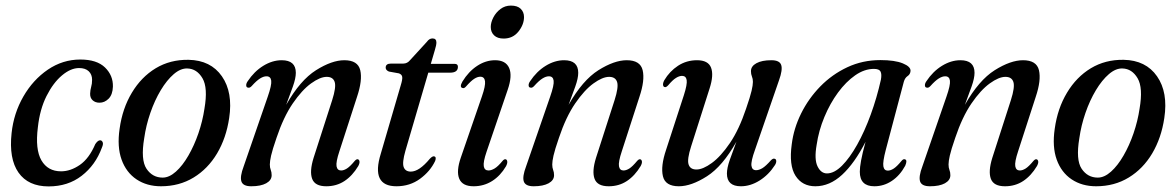

<svg xmlns="http://www.w3.org/2000/svg" viewBox="-20 -658 4209 687"><path d="M263 -414.5Q233 -414.5 201.8 -388.2Q170.5 -362 146.5 -314.5Q122.5 -267 115.5 -202.5Q105.5 -123.5 128.2 -84.2Q151 -45 198.5 -45Q232.5 -45 265.8 -68Q299 -91 321 -142.5Q330.5 -156.5 338.5 -156Q344 -156 347.2 -149.5Q350.5 -143 344.5 -129.5Q321.5 -67 272.2 -29Q223 9 154 9Q81 9 46.2 -40.5Q11.5 -90 21.5 -182Q29 -252.5 63.5 -312.5Q98 -372.5 151.2 -408.8Q204.5 -445 267.5 -445Q326.5 -445 355.8 -416.5Q385 -388 384 -348Q383 -319.5 368.8 -305Q354.5 -290.5 336 -290.5Q321 -290.5 311.5 -299.2Q302 -308 302.5 -323Q303 -336 306.2 -347Q309.5 -358 309.5 -372.5Q309.5 -391.5 297.5 -403Q285.5 -414.5 263 -414.5Z M654.5 -444Q734 -442.5 774 -385Q814 -327.5 800 -235.5Q789.5 -164.5 756.8 -109.2Q724 -54 672.8 -22.8Q621.5 8.5 556 8.5Q505.5 8.5 468.5 -16.2Q431.5 -41 415 -87Q398.5 -133 408 -197.5Q418 -270 451.8 -326.2Q485.5 -382.5 537.2 -413.8Q589 -445 654.5 -444ZM562 -22.5Q585.5 -22.5 609.5 -44Q633.5 -65.5 654.2 -101.5Q675 -137.5 690 -181.2Q705 -225 711.5 -269Q724.5 -344 704.5 -378Q684.5 -412 650.5 -413Q626.5 -414 601.8 -392.8Q577 -371.5 555.2 -335.2Q533.5 -299 518 -254.2Q502.5 -209.5 496 -163.5Q483 -86 504.2 -54.2Q525.5 -22.5 562 -22.5Z M867.5 -344.5Q861.5 -345 861 -352Q860.5 -359 866 -367Q889.5 -402.5 922 -422.5Q954.5 -442.5 988 -442.5Q1038.5 -442.5 1038.5 -397.5Q1038.5 -378 1028 -348.5Q1017.5 -319 1004 -283Q1054 -371 1110.8 -406.8Q1167.5 -442.5 1212 -442.5Q1260.5 -442.5 1269 -406.8Q1277.5 -371 1257.5 -311.5L1194.5 -117Q1181.5 -78 1184.2 -63Q1187 -48 1200.5 -48Q1210 -48 1221.2 -55Q1232.5 -62 1249.5 -82.5Q1256 -89.5 1260.5 -88Q1265 -87 1266.2 -80.8Q1267.5 -74.5 1262 -64Q1241 -29 1212.5 -10.2Q1184 8.5 1147.5 8.5Q1107 8.5 1097 -18Q1087 -44.5 1102 -93L1168.5 -299.5Q1183.5 -346.5 1177.5 -364.8Q1171.5 -383 1149 -383Q1125.5 -383 1093 -359.5Q1060.5 -336 1027.5 -287.8Q994.5 -239.5 969.5 -165Q954.5 -121.5 950 -101.2Q945.5 -81 945.5 -69.5Q945.5 -58 948.8 -50Q952 -42 952 -31Q952 -13 932.5 -2.2Q913 8.5 879 8.5Q849.5 8.5 843.8 -8.8Q838 -26 852 -63L938 -312Q952.5 -353.5 950.5 -369.2Q948.5 -385 933.5 -385Q923 -385 910.5 -377.2Q898 -369.5 880.5 -350Q873.5 -342.5 867.5 -344.5Z M1407.5 -395.5 1371.5 -402Q1360 -407 1360 -416Q1360 -430.5 1379 -430.5H1423Q1437.5 -430.5 1447.5 -443L1507.5 -508.5Q1516 -520.5 1527.5 -520.5Q1541.5 -520.5 1541.5 -506Q1541.5 -496.5 1536 -479L1521.5 -429.5H1607Q1618.5 -429.5 1618.5 -419Q1618.5 -398 1590.5 -398H1512.5L1430.5 -118Q1418.5 -76 1424.5 -60Q1430.5 -44 1450 -44Q1480 -44 1518 -90Q1527.5 -100 1533.5 -98.5Q1542.5 -96.5 1537 -82Q1519.5 -45 1483 -18.2Q1446.5 8.5 1398.5 8.5Q1306.5 8.5 1342.5 -108L1414 -353Q1420.5 -374 1419.2 -382.8Q1418 -391.5 1407.5 -395.5Z M1782 -520Q1760 -520 1748 -531.5Q1736 -543 1736 -561.5Q1736 -577.5 1745.2 -595.5Q1754.5 -613.5 1770.8 -625.8Q1787 -638 1808 -638Q1831.5 -638 1843.2 -626.5Q1855 -615 1855 -597Q1855 -570 1835 -545Q1815 -520 1782 -520ZM1721 -115Q1708.5 -78.5 1711 -63.2Q1713.5 -48 1728 -48Q1737.5 -48 1749.5 -55Q1761.5 -62 1778 -82Q1784 -89.5 1789.5 -88Q1794 -87 1795 -80.2Q1796 -73.5 1790.5 -63Q1770.5 -29 1740.8 -10.2Q1711 8.5 1674.5 8.5Q1634.5 8.5 1623.2 -18.5Q1612 -45.5 1629 -94.5L1704.5 -313.5Q1717.5 -351 1715.5 -367.2Q1713.5 -383.5 1698.5 -383.5Q1688.5 -383.5 1676.8 -376Q1665 -368.5 1647 -348Q1640.5 -341 1635.5 -343Q1623 -345.5 1634.5 -366Q1656.5 -402 1687.2 -422.2Q1718 -442.5 1751.5 -442.5Q1789.5 -442.5 1801.8 -414.8Q1814 -387 1796.5 -336.5Z M1878 -344.5Q1872 -345 1871.5 -352Q1871 -359 1876.5 -367Q1900 -402.5 1932.5 -422.5Q1965 -442.5 1998.5 -442.5Q2049 -442.5 2049 -397.5Q2049 -378 2038.5 -348.5Q2028 -319 2014.5 -283Q2064.5 -371 2121.2 -406.8Q2178 -442.5 2222.5 -442.5Q2271 -442.5 2279.5 -406.8Q2288 -371 2268 -311.5L2205 -117Q2192 -78 2194.8 -63Q2197.5 -48 2211 -48Q2220.5 -48 2231.8 -55Q2243 -62 2260 -82.5Q2266.5 -89.5 2271 -88Q2275.5 -87 2276.8 -80.8Q2278 -74.5 2272.5 -64Q2251.5 -29 2223 -10.2Q2194.5 8.5 2158 8.5Q2117.5 8.5 2107.5 -18Q2097.5 -44.5 2112.5 -93L2179 -299.5Q2194 -346.5 2188 -364.8Q2182 -383 2159.5 -383Q2136 -383 2103.5 -359.5Q2071 -336 2038 -287.8Q2005 -239.5 1980 -165Q1965 -121.5 1960.5 -101.2Q1956 -81 1956 -69.5Q1956 -58 1959.2 -50Q1962.5 -42 1962.5 -31Q1962.5 -13 1943 -2.2Q1923.5 8.5 1889.5 8.5Q1860 8.5 1854.2 -8.8Q1848.5 -26 1862.5 -63L1948.5 -312Q1963 -353.5 1961 -369.2Q1959 -385 1944 -385Q1933.5 -385 1921 -377.2Q1908.5 -369.5 1891 -350Q1884 -342.5 1878 -344.5Z M2751.5 -90Q2757 -89 2757.5 -82.2Q2758 -75.5 2753 -67.5Q2730.5 -32.5 2697.8 -12Q2665 8.5 2631 8.5Q2581 8.5 2581 -37Q2581 -56.5 2591.2 -85.8Q2601.5 -115 2615 -151Q2565.5 -63 2509.5 -27.2Q2453.5 8.5 2409 8.5Q2360.5 8.5 2352 -27.5Q2343.5 -63.5 2363.5 -122.5L2427 -317.5Q2439.5 -356.5 2437 -371.5Q2434.5 -386.5 2420.5 -386.5Q2410.5 -386.5 2398.8 -379.2Q2387 -372 2371 -353Q2363 -344.5 2358.5 -346.5Q2353.5 -347 2352.5 -353.8Q2351.5 -360.5 2357 -371Q2376 -403 2406.2 -422.8Q2436.5 -442.5 2474 -442.5Q2514 -442.5 2524.2 -416Q2534.5 -389.5 2519 -341.5L2453 -134.5Q2438 -88 2443.8 -69.8Q2449.5 -51.5 2472 -51.5Q2495 -51.5 2527 -74.8Q2559 -98 2591.8 -146.2Q2624.5 -194.5 2649.5 -269Q2664.5 -312.5 2669.2 -333Q2674 -353.5 2674 -365Q2674 -376 2670.5 -384.2Q2667 -392.5 2667 -403.5Q2667 -421 2686.5 -431.8Q2706 -442.5 2740 -442.5Q2769.5 -442.5 2775.2 -425.5Q2781 -408.5 2767.5 -371L2681.5 -122Q2666.5 -80.5 2668.8 -64.8Q2671 -49 2685.5 -49Q2695.5 -49 2707.8 -56.2Q2720 -63.5 2739 -85Q2746.5 -92 2751.5 -90Z M3149.5 -122Q3138 -78 3140.8 -62.8Q3143.5 -47.5 3156.5 -47.5Q3166.5 -47.5 3177.8 -54.8Q3189 -62 3205.5 -82Q3212 -90 3217.5 -88Q3228 -86 3219 -65Q3200 -30 3171.2 -10.8Q3142.5 8.5 3108.5 8.5Q3056.5 8.5 3056.5 -43.5Q3056.5 -58.5 3061 -83.5Q3065.5 -108.5 3077 -150.5Q3037.5 -73.5 2993 -32.5Q2948.5 8.5 2897.5 8.5Q2850.5 8.5 2826.5 -29Q2802.5 -66.5 2813 -142Q2820 -198.5 2846.5 -252Q2873 -305.5 2915.2 -348.8Q2957.5 -392 3012 -417.5Q3066.5 -443 3130 -443Q3182 -443 3210.5 -431.2Q3239 -419.5 3238 -404Q3237 -392 3227.5 -385.8Q3218 -379.5 3214 -365.5ZM2902 -139.5Q2893 -88 2905.2 -62.8Q2917.5 -37.5 2939 -37.5Q2965 -37.5 2992.8 -65.2Q3020.5 -93 3047 -140.2Q3073.5 -187.5 3095.5 -247.8Q3117.5 -308 3132 -373Q3135.5 -392 3130.8 -401.8Q3126 -411.5 3107 -411.5Q3073 -411.5 3040 -388.5Q3007 -365.5 2978.5 -326.8Q2950 -288 2929.8 -239.5Q2909.5 -191 2902 -139.5Z M3296 -344.5Q3290 -345 3289.5 -352Q3289 -359 3294.5 -367Q3318 -402.5 3350.5 -422.5Q3383 -442.5 3416.5 -442.5Q3467 -442.5 3467 -397.5Q3467 -378 3456.5 -348.5Q3446 -319 3432.5 -283Q3482.5 -371 3539.2 -406.8Q3596 -442.5 3640.5 -442.5Q3689 -442.5 3697.5 -406.8Q3706 -371 3686 -311.5L3623 -117Q3610 -78 3612.8 -63Q3615.5 -48 3629 -48Q3638.5 -48 3649.8 -55Q3661 -62 3678 -82.5Q3684.5 -89.5 3689 -88Q3693.5 -87 3694.8 -80.8Q3696 -74.5 3690.5 -64Q3669.5 -29 3641 -10.2Q3612.5 8.5 3576 8.5Q3535.5 8.5 3525.5 -18Q3515.5 -44.5 3530.5 -93L3597 -299.5Q3612 -346.5 3606 -364.8Q3600 -383 3577.5 -383Q3554 -383 3521.5 -359.5Q3489 -336 3456 -287.8Q3423 -239.5 3398 -165Q3383 -121.5 3378.5 -101.2Q3374 -81 3374 -69.5Q3374 -58 3377.2 -50Q3380.5 -42 3380.5 -31Q3380.5 -13 3361 -2.2Q3341.5 8.5 3307.5 8.5Q3278 8.5 3272.2 -8.8Q3266.5 -26 3280.5 -63L3366.5 -312Q3381 -353.5 3379 -369.2Q3377 -385 3362 -385Q3351.5 -385 3339 -377.2Q3326.5 -369.5 3309 -350Q3302 -342.5 3296 -344.5Z M4000.5 -444Q4080 -442.5 4120 -385Q4160 -327.5 4146 -235.5Q4135.5 -164.5 4102.8 -109.2Q4070 -54 4018.8 -22.8Q3967.5 8.5 3902 8.5Q3851.5 8.5 3814.5 -16.2Q3777.5 -41 3761 -87Q3744.5 -133 3754 -197.5Q3764 -270 3797.8 -326.2Q3831.5 -382.5 3883.2 -413.8Q3935 -445 4000.5 -444ZM3908 -22.5Q3931.5 -22.5 3955.5 -44Q3979.5 -65.5 4000.2 -101.5Q4021 -137.5 4036 -181.2Q4051 -225 4057.5 -269Q4070.5 -344 4050.5 -378Q4030.5 -412 3996.5 -413Q3972.5 -414 3947.8 -392.8Q3923 -371.5 3901.2 -335.2Q3879.5 -299 3864 -254.2Q3848.5 -209.5 3842 -163.5Q3829 -86 3850.2 -54.2Q3871.5 -22.5 3908 -22.5Z"/></svg>

Font: Fraunces 144pt S050
Style: Italic
Weight: 400
Italic angle: -16°
Version: Version 1.000; ttfautohint (v1.8.3)